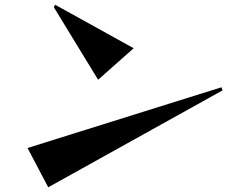

<svg xmlns="http://www.w3.org/2000/svg" viewBox="-20 -751 1040 816"><path d="M397 -412 209 -720 214 -731 548 -546ZM185 45 97 -122 921 -380 926 -367Z"/></svg>

Font: Reggae One
Style: Regular
Weight: 400
Designer: Fontworks Inc.
Foundry: Fontworks Inc.
Version: Version 1.100